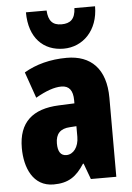

<svg xmlns="http://www.w3.org/2000/svg" viewBox="-55 -829 605 880"><g transform="rotate(-5 247.0 -388.5)"><path d="M416 -787H321C319 -736 296 -718 256 -718C215 -718 196 -739 193 -787H98C98 -668 164 -606 256 -606C345 -606 416 -676 416 -787ZM266 -563C190 -563 123 -545 69 -513L111 -393C160 -421 198 -434 230 -434C266 -434 283 -411 283 -366V-352L211 -349C90 -344 25 -287 25 -169C25 -79 61 10 156 10C225 10 262 -17 298 -73H301L328 0H445V-363C445 -498 376 -563 266 -563ZM253 -245 283 -247V-198C283 -151 258 -119 226 -119C200 -119 187 -138 187 -176C187 -220 209 -243 253 -245Z"/></g></svg>

Font: Noto Sans Georgian ExtraCondensed Black
Style: Regular
Weight: 900
Width: 2
Designer: Monotype Design Team, Akaki Razmadze
Foundry: Google LLC
Version: Version 2.005